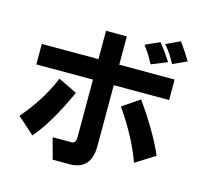

<svg xmlns="http://www.w3.org/2000/svg" viewBox="-123 -910 1209 1159"><g transform="rotate(15 481.0 -330.5)"><path d="M895 -649Q887 -646 851 -629Q834 -661 818.5 -684.5Q803 -708 780 -735L867 -776Q910 -717 938 -669ZM776 -614Q766 -610 726 -594Q707 -630 695 -649Q683 -668 660 -699L750 -739Q783 -698 825 -634ZM409 115H304Q294 74 285 44L269 -16H385Q400 -16 407 -25Q414 -34 414 -54V-415H60V-543H414V-720H544V-543H890V-415H544V-35Q544 115 409 115ZM619 -302 726 -375Q853 -193 904 -70L783 6Q759 -64 716.5 -143.5Q674 -223 619 -302ZM75 -60Q64 -69 42 -89Q157 -221 217 -368Q231 -362 305 -326L335 -311Q241 -102 148 5Z"/></g></svg>

Font: Gmarket Sans TTF Bold
Style: Regular
Weight: 700
Designer: Creative Director : Sungho Lee; Art Director : Kiwoong Choi; Project Manager : Sori Yang, Jongwook Yoon; Font Designer :
Foundry: Sandoll Inc.
Version: Version 1.000;hotconv 1.0.109;makeotfexe 2.5.65596